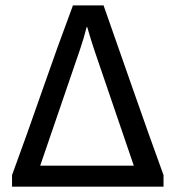

<svg xmlns="http://www.w3.org/2000/svg" viewBox="-20 -696 655 716"><path d="M589.8 0H24.9V-43Q81.1 -195.8 137.9 -359.4Q194.8 -522.9 252 -675.8H366.2Q419.9 -522.9 477.1 -359.4Q534.2 -195.8 589.8 -43ZM479 -78.1 331.1 -511.2Q323.2 -533.7 305.2 -595.2H303.2L291.5 -552.7L277.8 -509.8L129.9 -78.1Z"/></svg>

Font: Lorenzo Sans
Style: Regular
Weight: 400
Foundry: Intel Corporation
Version: Version 1.00; ttfautohint (v1.5)